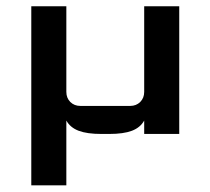

<svg xmlns="http://www.w3.org/2000/svg" viewBox="-20 -420 660 602"><path d="M297.9 0Q252.9 0 226.6 -10Q200.2 -20 188 -42V161.1H78.1V-400.4H188V-131.8Q188 -112.8 200.4 -100.3Q212.9 -87.9 231.9 -87.9H388.2Q407.2 -87.9 419.7 -100.3Q432.1 -112.8 432.1 -131.8V-400.4H542V0H432.1V-42Q419.9 -20 393.6 -10Q367.2 0 322.3 0Z"/></svg>

Font: Squarish Sans CT
Style: Regular
Weight: 400
Version: Version 0.9